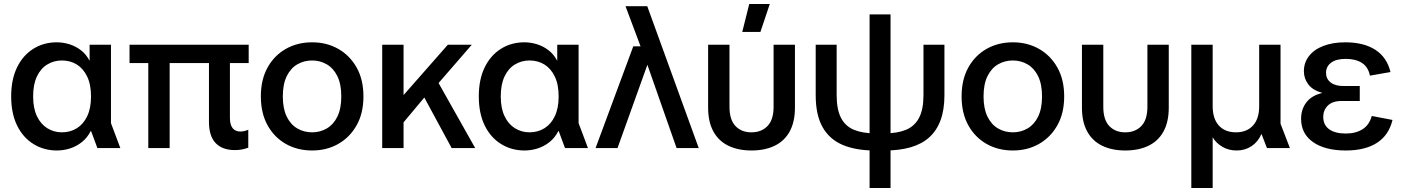

<svg xmlns="http://www.w3.org/2000/svg" viewBox="-20 -742 7019 962"><path d="M265 12Q200 12 147.5 -20.5Q95 -53 65.5 -113.5Q36 -174 36 -259Q36 -344 65.5 -404.5Q95 -465 147 -497.5Q199 -530 264 -530Q296 -530 327 -520.5Q358 -511 384.5 -491Q411 -471 428 -439H429V-518H536V-125L583 0H468L436 -86H435Q417 -51 389.5 -29.5Q362 -8 330 2Q298 12 265 12ZM290 -79Q332 -79 365 -99.5Q398 -120 417 -160Q436 -200 436 -259Q436 -319 416.5 -359Q397 -399 364.5 -419Q332 -439 290 -439Q250 -439 217 -419Q184 -399 165 -359Q146 -319 146 -259Q146 -200 165 -160Q184 -120 217 -99.5Q250 -79 290 -79Z M1157 10Q1094 10 1060.5 -25Q1027 -60 1027 -132V-465H1132V-151Q1132 -117 1145.5 -100Q1159 -83 1184 -83Q1193 -83 1202.5 -85Q1212 -87 1224 -92V-2Q1207 4 1191.5 7Q1176 10 1157 10ZM723 0V-465H830V0ZM629 -426V-518H1226V-426Z M1544 12Q1470 12 1412 -21Q1354 -54 1320.5 -114.5Q1287 -175 1287 -259Q1287 -343 1320.5 -403.5Q1354 -464 1412 -497Q1470 -530 1544 -530Q1617 -530 1675 -497Q1733 -464 1767 -403.5Q1801 -343 1801 -259Q1801 -175 1767 -114.5Q1733 -54 1675 -21Q1617 12 1544 12ZM1544 -79Q1584 -79 1617.5 -98.5Q1651 -118 1670.5 -158Q1690 -198 1690 -259Q1690 -320 1670.5 -360Q1651 -400 1617.5 -419.5Q1584 -439 1544 -439Q1503 -439 1469.5 -419.5Q1436 -400 1416.5 -360Q1397 -320 1397 -259Q1397 -198 1416.5 -158Q1436 -118 1469.5 -98.5Q1503 -79 1544 -79Z M1966 -86V-261H1998L2224 -518H2344L2148 -292L2130 -282ZM1895 0V-518H2002V0ZM2243 0 2084 -294 2147 -380 2361 0Z M2608 12Q2543 12 2490.5 -20.5Q2438 -53 2408.5 -113.5Q2379 -174 2379 -259Q2379 -344 2408.5 -404.5Q2438 -465 2490 -497.5Q2542 -530 2607 -530Q2639 -530 2670 -520.5Q2701 -511 2727.5 -491Q2754 -471 2771 -439H2772V-518H2879V-125L2926 0H2811L2779 -86H2778Q2760 -51 2732.5 -29.5Q2705 -8 2673 2Q2641 12 2608 12ZM2633 -79Q2675 -79 2708 -99.5Q2741 -120 2760 -160Q2779 -200 2779 -259Q2779 -319 2759.5 -359Q2740 -399 2707.5 -419Q2675 -439 2633 -439Q2593 -439 2560 -419Q2527 -399 2508 -359Q2489 -319 2489 -259Q2489 -200 2508 -160Q2527 -120 2560 -99.5Q2593 -79 2633 -79Z M3370 0 3208 -462 3198 -487 3114 -711H3223L3481 0ZM2964 0 3153 -510H3255L3259 -435H3230L3074 0Z M3745 12Q3679 12 3630 -11.5Q3581 -35 3554.5 -83Q3528 -131 3528 -203V-518H3635V-207Q3635 -142 3665 -110.5Q3695 -79 3745 -79Q3795 -79 3825.5 -110.5Q3856 -142 3856 -207V-518H3963V-203Q3963 -131 3936.5 -83Q3910 -35 3861 -11.5Q3812 12 3745 12ZM3699 -582 3734 -722H3837L3790 -582Z M4416 12H4363Q4268 12 4202 -16Q4136 -44 4101.5 -105Q4067 -166 4067 -265V-518H4172V-266Q4172 -193 4194 -151Q4216 -109 4259 -91.5Q4302 -74 4363 -74H4416Q4476 -74 4519 -91.5Q4562 -109 4584.5 -151Q4607 -193 4607 -266V-518H4712V-265Q4712 -192 4692.5 -139.5Q4673 -87 4635.5 -53.5Q4598 -20 4542.5 -4Q4487 12 4416 12ZM4337 200V-670H4442V200Z M5055 12Q4981 12 4923 -21Q4865 -54 4831.5 -114.5Q4798 -175 4798 -259Q4798 -343 4831.5 -403.5Q4865 -464 4923 -497Q4981 -530 5055 -530Q5128 -530 5186 -497Q5244 -464 5278 -403.5Q5312 -343 5312 -259Q5312 -175 5278 -114.5Q5244 -54 5186 -21Q5128 12 5055 12ZM5055 -79Q5095 -79 5128.5 -98.5Q5162 -118 5181.5 -158Q5201 -198 5201 -259Q5201 -320 5181.5 -360Q5162 -400 5128.5 -419.5Q5095 -439 5055 -439Q5014 -439 4980.5 -419.5Q4947 -400 4927.5 -360Q4908 -320 4908 -259Q4908 -198 4927.5 -158Q4947 -118 4980.5 -98.5Q5014 -79 5055 -79Z M5618 12Q5552 12 5503 -11.5Q5454 -35 5427.5 -83Q5401 -131 5401 -203V-518H5508V-207Q5508 -142 5538 -110.5Q5568 -79 5618 -79Q5668 -79 5698.5 -110.5Q5729 -142 5729 -207V-518H5836V-203Q5836 -131 5809.5 -83Q5783 -35 5734 -11.5Q5685 12 5618 12Z M5949 200V-518H6056V-210Q6056 -147 6087 -113Q6118 -79 6173 -79Q6227 -79 6258 -113Q6289 -147 6289 -210V-518H6396V-122L6443 0H6328L6301 -70H6300Q6283 -31 6250.5 -9.5Q6218 12 6176 12Q6136 12 6104.5 -6.5Q6073 -25 6056 -54V200Z M6723 12Q6619 12 6559 -30Q6499 -72 6499 -147Q6499 -194 6525 -228.5Q6551 -263 6604 -276V-277Q6557 -290 6535 -319.5Q6513 -349 6513 -385Q6513 -428 6538.5 -461Q6564 -494 6611 -512Q6658 -530 6720 -530Q6813 -530 6871 -492.5Q6929 -455 6947 -381L6844 -363Q6835 -407 6803.5 -427Q6772 -447 6723 -447Q6675 -447 6649.5 -428Q6624 -409 6624 -377Q6624 -347 6647 -329Q6670 -311 6711 -311H6793V-236H6702Q6656 -236 6633 -213Q6610 -190 6610 -157Q6610 -116 6639.5 -94.5Q6669 -73 6723 -73Q6773 -73 6807 -94.5Q6841 -116 6853 -161L6957 -141Q6939 -65 6879.5 -26.5Q6820 12 6723 12Z"/></svg>

Font: TikTok Sans 24pt Medium
Style: Regular
Weight: 500
Version: Version 4.000